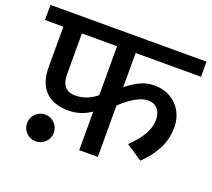

<svg xmlns="http://www.w3.org/2000/svg" viewBox="-137 -805 1092 991"><g transform="rotate(20 408.5 -310.0)"><path d="M0 0ZM478 -383Q515 -413 551 -430Q587 -447 626 -447Q679 -447 717.5 -424Q756 -401 776.5 -363Q797 -325 797 -280Q797 -214 769 -159.5Q741 -105 691 -57L602 -116Q695 -204 695 -281Q695 -319 676 -341Q657 -363 623 -363Q565 -363 478 -283V0H376V-212Q319 -173 253 -173Q169 -173 125 -218Q81 -263 81 -351V-571H-20V-654H837V-571H478ZM376 -571H183V-348Q183 -258 259 -258Q322 -258 376 -302ZM148 -113Q179 -113 200.5 -91.5Q222 -70 222 -39Q222 -9 200.5 12.5Q179 34 148 34Q118 34 96.5 12.5Q75 -9 75 -39Q75 -70 96.5 -91.5Q118 -113 148 -113Z"/></g></svg>

Font: Martel Sans SemiBold
Style: Regular
Weight: 600
Designer: Dan Reynolds and Mathieu Réguer
Foundry: Dan Reynolds and Mathieu Réguer
Version: Version 1.002; ttfautohint (v1.1) -l 5 -r 5 -G 72 -x 0 -D la